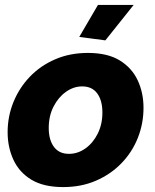

<svg xmlns="http://www.w3.org/2000/svg" viewBox="-20 -750 631 780"><path d="M237 10Q157 10 107.5 -20Q58 -50 34.5 -101Q11 -152 11 -213Q11 -277 34.5 -335Q58 -393 101 -438Q144 -483 204 -509Q264 -535 337 -535Q417 -535 466.5 -504.5Q516 -474 539.5 -423.5Q563 -373 563 -312Q563 -248 540 -190Q517 -132 473.5 -87Q430 -42 370 -16Q310 10 237 10ZM260 -125Q296 -125 327 -147Q358 -169 377 -207Q396 -245 396 -293Q396 -342 375 -370.5Q354 -399 314 -399Q279 -399 248 -377Q217 -355 197.5 -317Q178 -279 178 -230Q178 -182 199 -153.5Q220 -125 260 -125ZM408 -586 302 -600 378 -730H523Z"/></svg>

Font: Raleway ExtraBold
Style: Italic
Weight: 800
Italic angle: -12°
Designer: Matt McInerney, Pablo Impallari, Rodrigo Fuenzalida
Foundry: Matt McInerney, Pablo Impallari, Rodrigo Fuenzalida
Version: Version 4.026